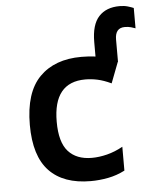

<svg xmlns="http://www.w3.org/2000/svg" viewBox="-54 -811 692 866"><g transform="rotate(-5 291.5 -377.5)"><path d="M322 10Q199 10 134.5 -57.5Q70 -125 70 -266Q70 -413 138.5 -482.5Q207 -552 328 -552Q361 -552 392 -548V-613Q392 -692 425.5 -728.5Q459 -765 520 -765Q541 -765 557.5 -760Q574 -755 583 -751V-659Q575 -662 563 -665.5Q551 -669 535 -669Q491 -669 491 -616V-515H490L454 -421Q420 -437 392 -443Q364 -449 337 -449Q192 -449 192 -270Q192 -177 229.5 -135.5Q267 -94 336 -94Q369 -94 405 -103Q441 -112 477 -132V-24Q440 -5 400.5 2.5Q361 10 322 10Z"/></g></svg>

Font: Noto Sans Mono SemiCondensed SemiBold
Style: Regular
Weight: 600
Width: 4
Designer: Monotype Design Team
Foundry: Monotype Imaging Inc.
Version: Version 2.014; ttfautohint (v1.8.4.7-5d5b)